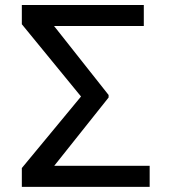

<svg xmlns="http://www.w3.org/2000/svg" viewBox="-20 -731 670 751"><path d="M565.4 -82.5V0H105V-82.5ZM542.5 -711.4V-629.4H87.9V-711.4ZM404.8 -359.4V-349.6L126.5 0H65.4V-73.7L296.9 -353.5L65.4 -636.2V-711.4H126.5Z"/></svg>

Font: Sahel VF Regular
Style: Regular
Weight: 400
Foundry: Saber Rastikerdar (saber.rastikerdar@gmail.com)
Version: Version 3.4.0